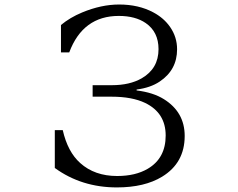

<svg xmlns="http://www.w3.org/2000/svg" viewBox="-20 -799 1040 838"><path d="M246.1 -570.3V-689.9Q285.6 -722.7 338.4 -744.6Q421.9 -779.3 500 -779.3Q585 -779.3 648.9 -745.1Q695.8 -720.2 723.1 -680.2Q752.9 -636.7 752.9 -584Q752.9 -493.7 676.8 -442.9Q636.7 -416 576.2 -408.2V-404.3Q648.4 -395.5 695.3 -366.2Q786.1 -309.6 786.1 -205.6Q786.1 -87.9 687.5 -27.8Q610.8 19 490.2 19Q335.9 19 219.2 -65.9V-231H253.9Q275.4 -136.2 330.1 -87.4Q393.1 -30.8 491.2 -30.8Q571.3 -30.8 625 -62.5Q703.1 -108.4 703.1 -207.5Q703.1 -306.2 613.8 -349.6Q556.6 -377 467.3 -377H384.3V-427.2H468.3Q545.9 -427.2 598.1 -457Q671.9 -499.5 671.9 -584.5Q671.9 -659.7 616.2 -698.2Q570.8 -729.5 498.5 -729.5Q341.8 -729.5 282.2 -570.3Z"/></svg>

Font: BIZ UDPMincho
Style: Regular
Weight: 400
Designer: TypeBank Co., Ltd.
Foundry: Morisawa Inc.
Version: Version 1.06